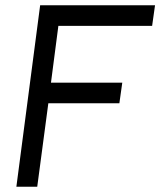

<svg xmlns="http://www.w3.org/2000/svg" viewBox="-20 -706 607 727"><path d="M132 -686H567L556 -608H201L173 -393H443L432 -315H163L121 1H42Z"/></svg>

Font: Bellota Text
Style: Bold Italic
Weight: 700
Italic angle: -7.5°
Designer: Kemie Guaida
Foundry: Kemie Guaida
Version: Version 4.001